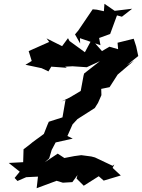

<svg xmlns="http://www.w3.org/2000/svg" viewBox="-20 -952 748 1011"><path d="M239 -118 252 -162 273 -202 363 -222 335 -236 362 -297 388 -325 479 -383 496 -410 514 -451 513 -484 557 -493 600 -560 577 -540 686 -633 647 -608 708 -657 697 -708 684 -748 599 -727 602 -693 556 -706 517 -683 463 -744 427 -677 346 -736 338 -751 307 -709 225 -750 239 -731 131 -683 147 -631 114 -611 199 -593 235 -576 250 -601 332 -595 323 -601 362 -603 437 -598 506 -630 423 -565 420 -554 405 -473 346 -438 302 -417 325 -426 309 -334 237 -311 230 -295 211 -247C186 -227 158 -210 133 -188L104 -166L102 -98L26 -94L84 -48L57 -15L72 1L118 -19L180 -22L173 39L278 0L311 10L361 7L388 -30L383 -12L421 26L500 -24L526 -1L616 -28L573 -68L582 -86L573 -79L480 -123L461 -128L408 -135L371 -130L319 -120L284 -143L216 -98ZM490 -901 468 -903 392 -791 375 -771 402 -723 401 -751 509 -714 502 -752 560 -773 596 -871 622 -864 676 -906 584 -895 530 -932 527 -893Z"/></svg>

Font: Asimov Aggro
Style: It
Weight: 500
Designer: Google
Version: Version 2.000980; 2014